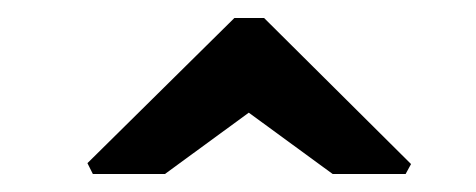

<svg xmlns="http://www.w3.org/2000/svg" viewBox="-20 -779 528 213"><path d="M83 -586 77 -598 240 -759H273L436 -597L430 -586H349L256 -654L163 -586Z"/></svg>

Font: Kreon SemiBold
Style: Regular
Weight: 600
Designer: Julia Petretta
Foundry: Julia Petretta and Eli Heuer
Version: Version 2.002